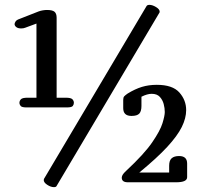

<svg xmlns="http://www.w3.org/2000/svg" viewBox="-20 -750 840 790"><path d="M583 -725Q586 -730 595 -730Q607 -730 622 -721Q637 -712 637 -702Q637 -699 636 -698L213 15Q211 20 202 20Q189 20 174.5 10.5Q160 1 160 -9Q160 -12 161 -14ZM84 -636Q77 -633 67 -633Q54 -633 47 -638.5Q40 -644 40 -651Q40 -655 44 -661.5Q48 -668 60 -672L139 -703Q147 -706 156.5 -707.5Q166 -709 173 -709Q196 -709 204.5 -701.5Q213 -694 213 -677V-348H250Q272 -348 278 -341.5Q284 -335 284 -327Q284 -320 279.5 -314Q275 -308 255 -308H89Q70 -308 65 -314Q60 -320 60 -327Q60 -335 66 -341.5Q72 -348 94 -348H130V-653ZM521 -273Q487 -273 487 -305V-339Q487 -349 491 -353.5Q495 -358 505 -365Q536 -384 564 -392.5Q592 -401 625 -401Q690 -401 718 -369.5Q746 -338 746 -297Q746 -264 728 -227.5Q710 -191 668 -145.5Q626 -100 553 -40H676V-68Q676 -90 686.5 -99Q697 -108 717 -108Q750 -108 750 -77V-21Q750 0 705 0H506Q481 0 481 -19Q481 -24 484.5 -30.5Q488 -37 500 -48Q573 -116 606 -164Q639 -212 648.5 -243Q658 -274 658 -289Q658 -305 653.5 -322Q649 -339 637.5 -351.5Q626 -364 604 -364Q586 -364 562 -352V-314Q562 -292 553 -282.5Q544 -273 521 -273Z"/></svg>

Font: Marmelad
Style: Regular
Weight: 400
Designer: Manvel Shmavonyan
Foundry: Cyreal
Version: Version 1.110; ttfautohint (v1.8.4.7-5d5b)